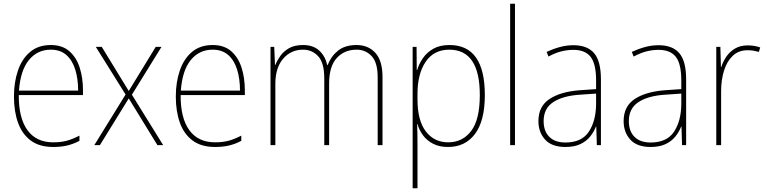

<svg xmlns="http://www.w3.org/2000/svg" viewBox="-20 -780 4120 1032"><path d="M253 -538Q315 -538 353 -504.5Q391 -471 408.5 -416Q426 -361 426 -295V-269H81Q80 -146 127.5 -80.5Q175 -15 266 -15Q306 -15 337 -23Q368 -31 407 -51V-23Q375 -6 341.5 2Q308 10 266 10Q192 10 145.5 -24.5Q99 -59 77 -120Q55 -181 55 -261Q55 -338 76.5 -401Q98 -464 142 -501Q186 -538 253 -538ZM253 -513Q181 -513 135.5 -457.5Q90 -402 82 -293H400Q400 -356 384.5 -406Q369 -456 336.5 -484.5Q304 -513 253 -513Z M655 -272 495 -528H527L672 -291L817 -528H848L689 -271L857 0H826L672 -251L517 0H487Z M1123 -538Q1185 -538 1223 -504.5Q1261 -471 1278.5 -416Q1296 -361 1296 -295V-269H951Q950 -146 997.5 -80.5Q1045 -15 1136 -15Q1176 -15 1207 -23Q1238 -31 1277 -51V-23Q1245 -6 1211.5 2Q1178 10 1136 10Q1062 10 1015.5 -24.5Q969 -59 947 -120Q925 -181 925 -261Q925 -338 946.5 -401Q968 -464 1012 -501Q1056 -538 1123 -538ZM1123 -513Q1051 -513 1005.5 -457.5Q960 -402 952 -293H1270Q1270 -356 1254.5 -406Q1239 -456 1206.5 -484.5Q1174 -513 1123 -513Z M1897 -538Q1959 -538 1997.5 -496Q2036 -454 2036 -366V0H2010V-364Q2010 -444 1977.5 -478.5Q1945 -513 1897 -513Q1831 -513 1790 -468Q1749 -423 1749 -331V0H1723V-358Q1723 -443 1690 -478Q1657 -513 1609 -513Q1544 -513 1502 -464.5Q1460 -416 1460 -329V0H1434V-528H1454L1458 -431H1460Q1469 -454 1486.5 -479Q1504 -504 1533.5 -521Q1563 -538 1609 -538Q1663 -538 1695.5 -508.5Q1728 -479 1739 -430H1741Q1759 -477 1796.5 -507.5Q1834 -538 1897 -538Z M2396 -538Q2586 -538 2586 -269Q2586 -131 2533.5 -60.5Q2481 10 2388 10Q2341 10 2307.5 -7.5Q2274 -25 2253.5 -53Q2233 -81 2224 -113H2222Q2223 -88 2223.5 -60.5Q2224 -33 2224 -4V232H2198V-528H2219L2220 -403H2222Q2232 -437 2253.5 -468Q2275 -499 2310 -518.5Q2345 -538 2396 -538ZM2395 -513Q2312 -513 2268 -448Q2224 -383 2224 -275V-246Q2224 -132 2269 -73.5Q2314 -15 2389 -15Q2466 -15 2512.5 -76Q2559 -137 2559 -269Q2559 -513 2395 -513Z M2748 0H2722V-760H2748Z M3062 -537Q3137 -537 3173.5 -494Q3210 -451 3210 -353V0H3188L3185 -99H3183Q3172 -71 3152 -46Q3132 -21 3099.5 -5.5Q3067 10 3019 10Q2946 10 2910 -29.5Q2874 -69 2874 -129Q2874 -208 2933 -247.5Q2992 -287 3096 -295L3184 -301V-347Q3184 -437 3154.5 -474.5Q3125 -512 3062 -512Q3030 -512 2997.5 -504Q2965 -496 2928 -476L2918 -501Q2952 -517 2988.5 -527Q3025 -537 3062 -537ZM3097 -271Q3005 -265 2953.5 -231Q2902 -197 2902 -129Q2902 -75 2932.5 -44.5Q2963 -14 3019 -14Q3106 -14 3144.5 -71.5Q3183 -129 3184 -220V-277Z M3520 -537Q3595 -537 3631.5 -494Q3668 -451 3668 -353V0H3646L3643 -99H3641Q3630 -71 3610 -46Q3590 -21 3557.5 -5.5Q3525 10 3477 10Q3404 10 3368 -29.5Q3332 -69 3332 -129Q3332 -208 3391 -247.5Q3450 -287 3554 -295L3642 -301V-347Q3642 -437 3612.5 -474.5Q3583 -512 3520 -512Q3488 -512 3455.5 -504Q3423 -496 3386 -476L3376 -501Q3410 -517 3446.5 -527Q3483 -537 3520 -537ZM3555 -271Q3463 -265 3411.5 -231Q3360 -197 3360 -129Q3360 -75 3390.5 -44.5Q3421 -14 3477 -14Q3564 -14 3602.5 -71.5Q3641 -129 3642 -220V-277Z M3998 -536Q4036 -536 4066 -525L4059 -501Q4045 -505 4030.5 -507.5Q4016 -510 3998 -510Q3950 -510 3918.5 -480Q3887 -450 3871.5 -400Q3856 -350 3856 -290V0H3830V-528H3852L3855 -420H3857Q3866 -449 3884 -475.5Q3902 -502 3930.5 -519Q3959 -536 3998 -536Z"/></svg>

Font: Noto Sans Khmer UI SemiCondensed Thin
Style: Regular
Weight: 100
Width: 4
Designer: Danh Hong and the Monotype Design Team
Foundry: Monotype Imaging Inc.
Version: Version 2.002; ttfautohint (v1.8.4.7-5d5b)